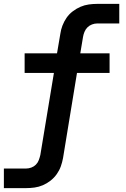

<svg xmlns="http://www.w3.org/2000/svg" viewBox="-31 -755 651 990"><path d="M-11 215V114H103Q117 114 130.5 109Q144 104 154 94Q164 84 169 70.5Q174 57 177 44L247 -379H96V-480H263L280 -580Q283 -602 291 -623Q299 -644 312 -663Q325 -682 344 -696.5Q363 -711 384 -720Q405 -729 427 -732Q449 -735 470 -735H584V-634H470Q457 -634 443.5 -629Q430 -624 420 -614Q410 -604 404.5 -590.5Q399 -577 397 -564L383 -480H534V-379H366L294 60Q290 82 282.5 103Q275 124 261.5 143Q248 162 229.5 176.5Q211 191 190 200Q169 209 147 212Q125 215 103 215Z"/></svg>

Font: Iosevka SS04 Extended
Style: Bold Italic
Weight: 700
Width: 7
Italic angle: -9°
Monospace: yes
Designer: Belleve Invis
Foundry: Belleve Invis
Version: Version 19.0.0; ttfautohint (v1.8.4)